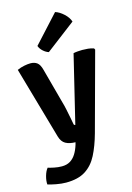

<svg xmlns="http://www.w3.org/2000/svg" viewBox="-142 -825 768 1115"><g transform="rotate(-15 241.5 -268.0)"><path d="M347 -14.5Q327 57.5 300.2 109.8Q273.5 162 229.2 190.2Q185 218.5 112.5 218.5Q85.5 218.5 53.5 212.5Q21.5 206.5 3.5 200.5Q1.5 178 9.5 150Q17.5 122 30.5 107Q44.5 111.5 67.5 116.2Q90.5 121 113 121Q142.5 121 163 108.5Q183.5 96 197.8 73.2Q212 50.5 221.5 19.5L225 6Q189 5.5 166.2 -7.2Q143.5 -20 134 -52.5L10 -486.5Q31 -496 52.5 -500.2Q74 -504.5 90.5 -504.5Q114 -504.5 130 -492.8Q146 -481 154.5 -448L211.5 -237Q217.5 -217.5 222.8 -191.8Q228 -166 233 -141.2Q238 -116.5 241 -98.5Q242.5 -91.5 250 -91.5L348 -496.5Q359 -499 373.8 -500.2Q388.5 -501.5 401 -501.5Q418 -501.5 435.5 -499.8Q453 -498 470 -492.5L474.5 -484ZM306 -755Q331.5 -747 356.2 -724.2Q381 -701.5 389.5 -675.5L211 -539.5Q194.5 -544.5 178.8 -558.5Q163 -572.5 156 -591Z"/></g></svg>

Font: Signika SemiBold
Style: Regular
Weight: 600
Designer: Anna Giedry
Foundry: Anna Giedry
Version: Version 2.001